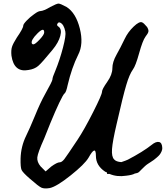

<svg xmlns="http://www.w3.org/2000/svg" viewBox="-20 -998 927 1073"><path d="M827 -188Q851 -208 868.5 -204.5Q886 -201 887 -170Q887 -161 882.5 -151Q878 -141 872.5 -134Q867 -127 856.5 -118Q846 -109 840 -104.5Q834 -100 821.5 -92Q809 -84 806 -82Q797 -76 789 -68.5Q781 -61 772 -52Q763 -43 757 -37Q749 -30 733 -28Q720 -20 685 -16Q634 -8 592 -26Q587 -26 579 -26Q577 -30 578 -34Q577 -34 573 -36Q569 -38 567 -39Q516 -73 516 -127Q516 -191 475 -117Q453 -80 374.5 -17.5Q296 45 258 53Q228 58 212 51Q196 44 145 -1Q107 -34 100.5 -48.5Q94 -63 95 -112Q97 -180 126 -239Q144 -275 175 -350Q205 -424 232 -472Q273 -545 273 -554Q273 -566 289 -602Q314 -663 332 -732Q350 -801 345 -822Q337 -863 315 -872Q307 -875 302 -867Q294 -857 307 -849Q327 -835 317 -797.5Q307 -760 273 -719Q214 -647 193.5 -629.5Q173 -612 140 -607Q58 -591 44 -687Q41 -717 47 -736Q53 -755 74 -788Q110 -840 110 -855Q110 -863 129 -883Q148 -903 171 -919Q194 -936 205 -936Q225 -937 261 -959Q297 -978 307 -978Q317 -978 352 -959Q404 -926 426 -839Q448 -752 417 -692Q381 -620 358 -522Q350 -484 342 -477Q334 -472 311.5 -424.5Q289 -377 261 -309Q234 -243 227 -224Q191 -144 188.5 -118.5Q186 -93 207 -68L235 -40L266 -67Q299 -91 314 -91Q325 -91 339 -108Q353 -126 414 -218Q450 -272 500 -370.5Q550 -469 550 -485Q550 -499 579 -540Q608 -581 608 -617Q608 -651 631 -692Q652 -729 677 -781Q695 -819 727 -849.5Q759 -880 774 -873Q783 -870 802 -847Q811 -832 809.5 -822Q808 -812 793 -793Q777 -771 757.5 -700.5Q738 -630 723 -610Q703 -582 686 -524Q668 -465 632 -306Q609 -208 606 -165Q603 -122 618 -107Q629 -94 658 -92Q685 -101 695 -106Q779 -150 827 -188ZM227 -817Q227 -849 189 -811Q151 -773 158 -755Q161 -750 166 -750Q176 -750 201.5 -777Q227 -804 227 -817ZM741 -43Q742 -43 742.5 -43H743Z"/></svg>

Font: Beth Ellen
Style: Regular
Weight: 400
Designer: Alyson Diaz
Version: Version 2.000